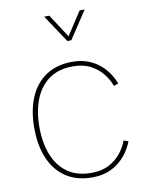

<svg xmlns="http://www.w3.org/2000/svg" viewBox="-100 -1004 838 1081"><g transform="rotate(-10 319.0 -464.0)"><path d="M94.2 -324.7Q94.2 -414.1 121.1 -482.7Q147.9 -551.3 202.1 -590.3Q256.3 -629.4 338.9 -629.4Q398.4 -629.4 440.4 -606.9Q482.4 -584.5 509 -550.3Q535.6 -516.1 547.9 -481L574.2 -490.2Q564 -518.1 544.9 -547.1Q525.9 -576.2 497.1 -600.8Q468.3 -625.5 429.2 -640.4Q390.1 -655.3 339.8 -655.3Q252 -655.3 190.7 -615.2Q129.4 -575.2 97.2 -501Q64.9 -426.8 64.9 -324.7Q64.9 -222.7 97.2 -148.7Q129.4 -74.7 190.7 -34.7Q252 5.4 339.8 5.4Q390.1 5.4 429.2 -9.5Q468.3 -24.4 497.1 -49.1Q525.9 -73.7 544.9 -102.8Q564 -131.8 574.2 -159.7L547.9 -168.9Q535.6 -133.8 509 -99.6Q482.4 -65.4 440.4 -43Q398.4 -20.5 338.9 -20.5Q256.3 -20.5 202.1 -59.3Q147.9 -98.1 121.1 -167Q94.2 -235.8 94.2 -324.7ZM228.5 -933.1 333.5 -775.4H356L460.4 -933.1H431.6L344.7 -800.3L258.3 -933.1Z"/></g></svg>

Font: Estedad VF
Style: Regular
Weight: 100
Designer: Amin Abedi
Version: Version 7.3